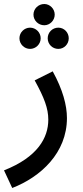

<svg xmlns="http://www.w3.org/2000/svg" viewBox="-49 -708 416 958"><path d="M172 -582C200 -582 224 -606 224 -635C224 -664 200 -688 172 -688C142 -688 118 -664 118 -635C118 -606 142 -582 172 -582ZM101 -464C130 -464 154 -488 154 -517C154 -546 130 -570 101 -570C72 -570 48 -546 48 -517C48 -488 72 -464 101 -464ZM242 -464C271 -464 294 -488 294 -517C294 -546 271 -570 242 -570C212 -570 189 -546 189 -517C189 -488 212 -464 242 -464ZM12 230C154 175 285 55 285 -119C285 -183 264 -261 214 -352L124 -307C172 -220 192 -167 192 -111C192 -21 139 76 -29 142Z"/></svg>

Font: Noto Sans Arabic UI SmCn Md
Style: Regular
Weight: 500
Width: 4
Designer: Monotype Design Team, Nadine Chahine and Nizar Qandah
Foundry: Monotype Imaging Inc.
Version: Version 2.010